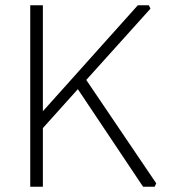

<svg xmlns="http://www.w3.org/2000/svg" viewBox="-20 -710 645 730"><path d="M95 0V-690H143V-287L504 -690H546L552 -677L308 -406L574 -13L568 0H524L276 -371L143 -223V0Z"/></svg>

Font: Oxanium ExtraLight ExtraLight
Style: Regular
Weight: 250
Version: Version 2.000